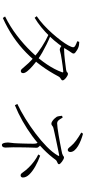

<svg xmlns="http://www.w3.org/2000/svg" viewBox="549 -1401 902 2040"><g transform="rotate(90 1000.0 -381.0)"><path d="M155 16Q262 -37 357 -109.5Q452 -182 530 -263.5Q608 -345 664 -428.5Q720 -512 747 -588Q754 -604 737 -602Q718 -601 683.5 -596Q649 -591 614.5 -586Q580 -581 561 -577Q545 -574 530 -569.5Q515 -565 506 -565Q495 -565 479 -575Q463 -585 447 -598L461 -617Q476 -614 487.5 -612.5Q499 -611 508 -611Q528 -611 559.5 -613.5Q591 -616 624 -620Q657 -624 683 -627.5Q709 -631 719 -632Q741 -635 747.5 -643.5Q754 -652 765 -652Q773 -652 785 -646Q797 -640 808 -631Q819 -622 826.5 -612.5Q834 -603 834 -595Q834 -587 825.5 -581.5Q817 -576 807 -569Q797 -562 791 -549Q741 -454 678.5 -368.5Q616 -283 539.5 -208Q463 -133 371.5 -71Q280 -9 171 40ZM733 -151Q724 -151 714 -161Q704 -171 689 -189.5Q674 -208 650 -233.5Q626 -259 589 -291Q539 -334 477 -374.5Q415 -415 343 -448L356 -468Q405 -448 451.5 -425Q498 -402 539 -378.5Q580 -355 611 -332Q648 -305 681.5 -276Q715 -247 736 -221Q757 -195 757 -176Q757 -164 751 -157.5Q745 -151 733 -151ZM152 -320Q198 -351 245 -394Q292 -437 334.5 -485Q377 -533 410.5 -577.5Q444 -622 463 -657Q482 -692 482 -708Q482 -721 463.5 -731Q445 -741 418 -751L425 -772Q438 -771 452.5 -770Q467 -769 480 -764Q495 -759 511 -749.5Q527 -740 538 -730.5Q549 -721 549 -713Q549 -701 540 -690.5Q531 -680 520 -661Q489 -607 450 -555.5Q411 -504 365.5 -457Q320 -410 270.5 -369.5Q221 -329 169 -298Z M1084 -114Q1158 -149 1240 -199.5Q1322 -250 1399.5 -308.5Q1477 -367 1538.5 -427.5Q1600 -488 1633 -545Q1638 -554 1636.5 -557Q1635 -560 1625 -558Q1613 -556 1586.5 -550.5Q1560 -545 1526 -538Q1492 -531 1457 -523.5Q1422 -516 1393 -509.5Q1364 -503 1347 -499Q1332 -496 1324 -490.5Q1316 -485 1310 -480.5Q1304 -476 1293 -476Q1282 -476 1267 -486Q1252 -496 1239.5 -509.5Q1227 -523 1221 -533Q1217 -541 1214 -558Q1211 -575 1210 -589L1229 -596Q1236 -586 1244 -572Q1252 -558 1263 -547.5Q1274 -537 1290 -537Q1307 -537 1341 -541.5Q1375 -546 1416 -553Q1457 -560 1497 -567.5Q1537 -575 1567.5 -581Q1598 -587 1610 -590Q1624 -594 1631 -598.5Q1638 -603 1642.5 -606.5Q1647 -610 1653 -610Q1661 -610 1673 -604Q1685 -598 1697 -589Q1709 -580 1717 -571.5Q1725 -563 1725 -557Q1725 -549 1716 -544Q1707 -539 1696 -534.5Q1685 -530 1679 -522Q1630 -454 1565.5 -391Q1501 -328 1425.5 -272.5Q1350 -217 1267 -170Q1184 -123 1098 -88ZM1520 50Q1509 50 1503.5 38Q1498 26 1496 10.5Q1494 -5 1494 -15Q1494 -29 1496.5 -39.5Q1499 -50 1501 -79Q1502 -90 1503 -116Q1504 -142 1505 -174Q1506 -206 1506.5 -236Q1507 -266 1507 -284Q1507 -308 1503 -318Q1499 -328 1489 -341L1513 -366Q1525 -357 1533 -349.5Q1541 -342 1545.5 -334.5Q1550 -327 1550 -318Q1550 -308 1549 -293.5Q1548 -279 1547.5 -253Q1547 -227 1546 -184Q1545 -141 1545 -73Q1545 -51 1546.5 -27Q1548 -3 1548 14Q1548 23 1545 31Q1542 39 1536 44.5Q1530 50 1520 50ZM1844 -149Q1832 -149 1825.5 -155.5Q1819 -162 1812 -172Q1789 -206 1758 -237Q1727 -268 1692 -294Q1657 -320 1621 -337L1634 -357Q1695 -335 1748 -305Q1801 -275 1833.5 -241.5Q1866 -208 1866 -173Q1866 -163 1860 -156Q1854 -149 1844 -149ZM1573 -650Q1565 -650 1558.5 -654.5Q1552 -659 1546 -667Q1540 -675 1533 -683Q1508 -713 1472.5 -739Q1437 -765 1388 -794L1401 -812Q1435 -803 1469.5 -789.5Q1504 -776 1532.5 -758.5Q1561 -741 1578 -720.5Q1595 -700 1595 -676Q1595 -667 1589.5 -658.5Q1584 -650 1573 -650Z"/></g></svg>

Font: Noto Serif JP ExtraLight ExtraLight
Style: Regular
Weight: 250
Version: Version 2.003-H1;hotconv 1.1.1;makeotfexe 2.6.0